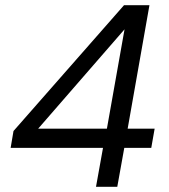

<svg xmlns="http://www.w3.org/2000/svg" viewBox="-20 -720 650 740"><path d="M350 0 377 -150H21L32 -215L458 -700H556L472 -224H576L563 -150H459L432 0ZM127 -224H392L460 -607Z"/></svg>

Font: DM Sans 12pt
Style: Italic
Weight: 400
Italic angle: -10°
Version: Version 4.004;gftools[0.9.30]